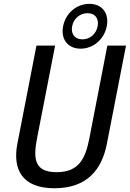

<svg xmlns="http://www.w3.org/2000/svg" viewBox="-20 -967 675 998"><path d="M274 -72C156 -72 153 -145.5 172.5 -248L266.5 -730H169.5L70.5 -221C44.5 -88 93.5 11.5 263 11.5C433 11.5 509.5 -86 535.5 -219.5L635 -730H538L444.5 -248C424.5 -145.5 392 -72 274 -72ZM399 -714C465.5 -714 522 -763.5 535 -830.5C548 -898 511 -947 444.5 -947C377.5 -947 321 -898 308 -830.5C295 -763.5 332.5 -714 399 -714ZM408.5 -762.5C368 -762.5 347.5 -791.5 355 -830.5C362.5 -869.5 394.5 -898.5 435 -898.5C475.5 -898.5 495 -869.5 487.5 -830.5C480 -791.5 449 -762.5 408.5 -762.5Z"/></svg>

Font: Monaspace Neon
Style: Italic
Weight: 400
Italic angle: -11°
Designer: Riley Cran & the Lettermatic Team
Foundry: Lettermatic
Version: Version 1.200 (Monaspace Neon)